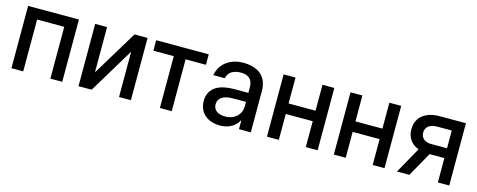

<svg xmlns="http://www.w3.org/2000/svg" viewBox="-30 -1082 4035 1624"><g transform="rotate(15 1987.5 -270.5)"><path d="M71.4 0H174.7V-453.8H412.3V0H516.3V-545.5H71.4Z M762.8 -148.8V-545.5H658.7V0H774.1L1013.5 -397V0H1117.5V-545.5H1003.2Z M1192.8 -453.8H1371.4V0H1475.1V-453.8H1653.1V-545.5H1192.8Z M1898.4 12.1C1988.6 12.1 2039.4 -33.7 2059.7 -74.6H2063.9V0H2167.6V-362.2C2167.6 -521 2042.6 -552.6 1956 -552.6C1857.2 -552.6 1757.8 -502.5 1735.8 -385.7L1836.3 -384.9C1846.2 -435 1886 -466.6 1957.4 -466.6C2025.9 -466.6 2061.1 -430.8 2061.1 -369V-316.8L1938.9 -317.1C1818.9 -317.1 1714.1 -278.1 1714.1 -154.1C1714.1 -46.9 1794.7 12.1 1898.4 12.1ZM1818.2 -152.7C1818.2 -209.5 1867.9 -237.6 1941.4 -237.9L2061.4 -238.6V-196.7C2061.4 -132.1 2009.9 -73.2 1921.5 -73.2C1861.5 -73.2 1818.2 -100.1 1818.2 -152.7Z M2413 -545.5H2308.9V0H2413V-226.6H2649.1V0H2752.8V-545.5H2649.1V-318.5H2413Z M2998.6 -545.5H2894.5V0H2998.6V-226.6H3234.7V0H3338.4V-545.5H3234.7V-318.5H2998.6Z M3805.4 0H3905.2V-545.5H3674.7C3549 -545.5 3472.3 -480.5 3472.3 -377.8C3472.3 -305.4 3509.9 -252.5 3575.3 -228.7L3447.4 0H3556.1L3675.8 -213.4H3694.6H3805.4ZM3576.3 -376.4C3576 -423.3 3612.6 -454.9 3674.7 -454.9H3805.4V-299.4H3667.6C3609.7 -299.4 3576 -329.9 3576.3 -376.4Z"/></g></svg>

Font: Margiela Sans Medium
Style: Regular
Weight: 500
Designer: Stefan Endress, Andreas Faust
Version: Version 1.100;FEAKit 1.0